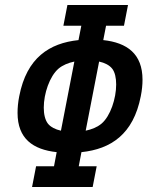

<svg xmlns="http://www.w3.org/2000/svg" viewBox="-20 -749 642 769"><path d="M108.4 0H351.1L367.2 -83H295.4L306.2 -139.6C423.8 -151.9 514.2 -210.9 543.9 -363.8C548.8 -388.2 550.8 -410.2 550.8 -429.7C550.8 -533.2 489.3 -578.1 393.6 -588.4L404.8 -646H476.6L492.7 -729H250L233.9 -646H305.7L294.4 -588.4C178.2 -576.2 86.9 -518.1 57.1 -363.8C52.2 -339.4 50.3 -316.9 50.3 -296.9C50.3 -193.4 112.3 -149.9 207 -139.6L196.3 -83H124.5ZM224.1 -225.6C201.7 -230.5 182.6 -240.2 171.9 -253.9C160.6 -268.6 155.3 -291.5 155.3 -317.9C155.3 -374 178.7 -443.4 214.4 -474.1C230.5 -487.8 253.9 -497.6 277.8 -502.4ZM323.2 -225.6 377 -502.4C399.4 -497.6 418.5 -487.8 429.2 -474.1C440.4 -460 445.3 -437 445.3 -410.6C445.3 -354.5 422.4 -284.2 386.7 -253.9C370.6 -240.2 347.2 -230.5 323.2 -225.6Z"/></svg>

Font: Hack
Style: Oblique
Weight: 400
Italic angle: -12°
Monospace: yes
Designer: Christopher Simpkins
Foundry: Christopher Simpkins
Version: Version 2.010